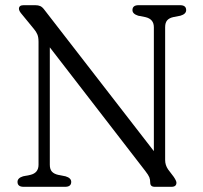

<svg xmlns="http://www.w3.org/2000/svg" viewBox="-20 -720 783 740"><path d="M254.5 -19Q254.5 0 231 0H71Q47.5 0 47.5 -19Q47.5 -34 69 -40.5L97 -46Q128.5 -53.5 128.5 -85V-558.5Q128.5 -576.5 124 -587.2Q119.5 -598 111 -608L65.5 -663.5Q53 -677.5 53 -686Q53 -700 71 -700H116Q127.5 -700 135.2 -696.5Q143 -693 150.5 -683L573 -137.5V-615Q573 -646.5 540.5 -654L512.5 -659.5Q490.5 -666.5 490.5 -681Q490.5 -700 514 -700H674Q697.5 -700 697.5 -681Q697.5 -666 675.5 -659.5L647.5 -654Q632 -650.5 624.2 -641.5Q616.5 -632.5 616.5 -615V-103Q616.5 -84 627.5 -67.5L649.5 -38.5Q660 -23 660 -16Q660 0 641 0H576.5Q559 0 559 -16Q559 -28 555.5 -36.8Q552 -45.5 540 -61L172 -537.5V-85Q172 -67.5 180.2 -58.5Q188.5 -49.5 204.5 -46L232.5 -40.5Q254.5 -34 254.5 -19Z"/></svg>

Font: Fraunces 72pt S100 Light
Style: Regular
Weight: 300
Version: Version 1.000; ttfautohint (v1.8.3)